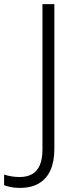

<svg xmlns="http://www.w3.org/2000/svg" viewBox="-108 -734 380 936"><path d="M-11 182Q-37 182 -55.5 178Q-74 174 -88 169V117Q-73 122 -53.5 125.5Q-34 129 -12 129Q24 129 49 114.5Q74 100 86.5 70Q99 40 99 -5V-714H157V-7Q157 52 138.5 94.5Q120 137 82.5 159.5Q45 182 -11 182Z"/></svg>

Font: Noto Sans Devanagari Light
Style: Regular
Weight: 300
Version: Version 2.003